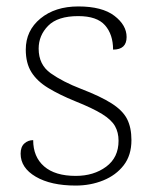

<svg xmlns="http://www.w3.org/2000/svg" viewBox="-20 -566 472 596"><path d="M215 10Q138 10 91 -17.5Q44 -45 44 -89Q44 -110 55.5 -120.5Q67 -131 83 -131Q83 -79 117 -49.5Q151 -20 215 -20Q271 -20 309.5 -48.5Q348 -77 348 -129Q348 -155 337 -174.5Q326 -194 297 -212Q268 -230 213 -252Q164 -272 129.5 -293Q95 -314 77.5 -342Q60 -370 60 -412Q60 -471 105.5 -508.5Q151 -546 223 -546Q297 -546 335 -517Q373 -488 373 -451Q373 -412 331 -412Q331 -459 306 -487.5Q281 -516 223 -516Q159 -516 129.5 -486Q100 -456 100 -415Q100 -365 137.5 -338.5Q175 -312 232 -290Q292 -267 326.5 -245Q361 -223 374.5 -196.5Q388 -170 388 -131Q388 -84 364 -53Q340 -22 300.5 -6Q261 10 215 10Z"/></svg>

Font: Noto Serif ExtraLight
Style: Regular
Weight: 200
Designer: Monotype Design Team
Foundry: Monotype Imaging Inc.
Version: Version 2.015; ttfautohint (v1.8.4.7-5d5b)